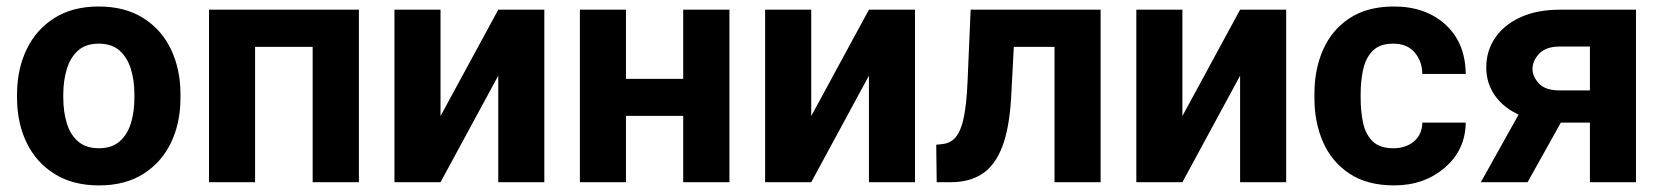

<svg xmlns="http://www.w3.org/2000/svg" viewBox="-20 -558 5095 588"><path d="M32.2 -258.8V-269Q32.2 -345.7 61.5 -406.7Q90.8 -467.8 146.7 -502.9Q202.6 -538.1 282.2 -538.1Q362.3 -538.1 418.5 -502.9Q474.6 -467.8 503.7 -406.7Q532.7 -345.7 532.7 -269V-258.8Q532.7 -181.6 503.7 -121.1Q474.6 -60.5 418.9 -25.4Q363.3 9.8 283.2 9.8Q203.1 9.8 147 -25.4Q90.8 -60.5 61.5 -121.1Q32.2 -181.6 32.2 -258.8ZM173.8 -269V-258.8Q173.8 -215.8 184.6 -180.7Q195.3 -145.5 219.2 -124.8Q243.2 -104 283.2 -104Q322.3 -104 346.2 -124.8Q370.1 -145.5 380.9 -180.7Q391.6 -215.8 391.6 -258.8V-269Q391.6 -311 380.9 -346.4Q370.1 -381.8 346.2 -403.1Q322.3 -424.3 282.2 -424.3Q242.7 -424.3 219 -403.1Q195.3 -381.8 184.6 -346.4Q173.8 -311 173.8 -269Z M974.6 -528.3V-414.5H722.2V-528.3ZM761.2 -528.3V0H620.1V-528.3ZM1079.1 -528.3V0H937.5V-528.3Z M1329.1 -202.6 1505.9 -528.3H1647V0H1505.9V-326.2L1329.1 0H1188V-528.3H1329.1Z M2117.7 -316.4V-203.1H1851.1V-316.4ZM1897 -528.3V0H1755.9V-528.3ZM2213.9 -528.3V0H2072.3V-528.3Z M2464.4 -202.6 2641.1 -528.3H2782.2V0H2641.1V-326.2L2464.4 0H2323.2V-528.3H2464.4Z M3246.1 -528.3V-414.5H2987.8V-528.3ZM3350.6 -528.3V0H3209.5V-528.3ZM2952.6 -528.3H3090.8L3076.7 -260.7Q3071.3 -165 3049.1 -107.9Q3026.9 -50.8 2987.8 -25.4Q2948.7 0 2891.6 0H2848.6L2847.2 -114.7L2865.2 -116.7Q2891.6 -119.1 2907.5 -138.7Q2923.3 -158.2 2931.6 -198.2Q2939.9 -238.3 2942.9 -303.2Z M3601.1 -202.6 3777.8 -528.3H3918.9V0H3777.8V-326.2L3601.1 0H3460V-528.3H3601.1Z M4247.1 -104Q4285.6 -104 4310.5 -125.2Q4335.4 -146.5 4335.9 -182.6H4468.8Q4467.8 -98.6 4404.5 -44.4Q4341.3 9.8 4249.5 9.8Q4167.5 9.8 4113.3 -25.9Q4059.1 -61.5 4032.2 -122.1Q4005.4 -182.6 4005.4 -257.3V-271Q4005.4 -345.7 4032.2 -406.3Q4059.1 -466.8 4113.3 -502.4Q4167.5 -538.1 4249 -538.1Q4346.2 -538.1 4407 -482.4Q4467.8 -426.8 4468.8 -331.5H4335.9Q4335.4 -370.1 4312.5 -397.2Q4289.6 -424.3 4246.6 -424.3Q4205.6 -424.3 4184.1 -402.6Q4162.6 -380.9 4154.8 -345.7Q4147 -310.5 4147 -271V-257.3Q4147 -216.8 4154.5 -181.6Q4162.1 -146.5 4183.8 -125.2Q4205.6 -104 4247.1 -104Z M4663.1 -265.1H4806.2L4658.2 0H4515.1ZM4757.3 -528.3H4990.2V0H4849.1V-415.5H4757.3Q4714.4 -415.5 4693.8 -393.6Q4673.3 -371.6 4673.3 -347.2Q4673.3 -323.2 4693.1 -302.2Q4712.9 -281.2 4754.9 -281.2H4900.9V-182.6H4754.9Q4685.5 -182.6 4635.7 -204.6Q4585.9 -226.6 4558.8 -264.6Q4531.7 -302.7 4531.7 -351.6Q4531.7 -402.3 4559.1 -442.4Q4586.4 -482.4 4637 -505.4Q4687.5 -528.3 4757.3 -528.3Z"/></svg>

Font: RobotoDEMO
Style: Regular
Weight: 400
Designer: Christian Robertson
Foundry: Google
Version: Version 2.136